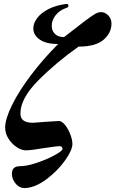

<svg xmlns="http://www.w3.org/2000/svg" viewBox="-20 -751 582 968"><path d="M40 125Q40 87 80 87Q114 87 163.5 70.5Q213 54 252.5 33Q292 12 295 1V-2Q295 -7 291 -10.5Q287 -14 281 -14Q270 -14 245 -10.5Q220 -7 206 -5Q136 7 109 7Q89 7 64.5 -9Q40 -25 23 -51.5Q6 -78 6 -108Q6 -151 41 -222Q76 -293 137.5 -374Q199 -455 273 -529Q213 -529 180.5 -551.5Q148 -574 148 -608Q148 -634 167.5 -660Q187 -686 224 -705Q261 -724 313 -731H316Q325 -731 325 -723Q325 -717 321.5 -714.5Q318 -712 309 -709Q277 -697 258.5 -671.5Q240 -646 241 -620Q241 -596 257 -580Q273 -564 303 -564Q364 -612 404.5 -642.5Q445 -673 460.5 -681.5Q476 -690 490 -690Q509 -690 525.5 -673.5Q542 -657 542 -632Q542 -585 502 -550.5Q462 -516 376 -516Q259 -433 171 -343.5Q83 -254 83 -179Q83 -155 98.5 -143.5Q114 -132 147 -132Q154 -132 198 -136Q265 -141 276 -141Q292 -141 308 -121Q324 -101 334.5 -73.5Q345 -46 345 -25Q345 6 307.5 58.5Q270 111 214.5 152.5Q159 194 109 197Q80 199 60 176Q40 153 40 125Z"/></svg>

Font: EB Garamond ExtraBold
Style: Italic
Weight: 800
Italic angle: -17.2°
Designer: Georg Duffner and Octavio Pardo
Foundry: Georg Duffner
Version: Version 1.000